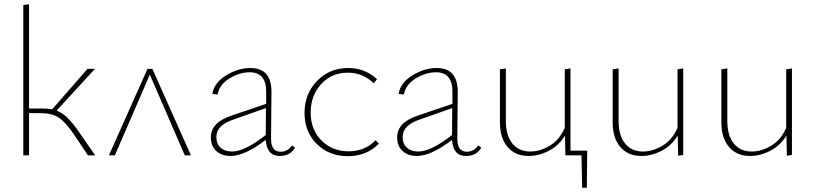

<svg xmlns="http://www.w3.org/2000/svg" viewBox="-20 -733 3847 906"><path d="M353 -110 429 0H395L328 -100Q288 -158 256.5 -178.5Q225 -199 173 -199H117V0H90V-709L117 -713V-221H180Q207 -221 226 -217L393 -408H428L247 -211Q274 -201 298 -177.5Q322 -154 353 -110Z M881 0H852L687 -381L522 0H494L676 -408H699Z M1358 -47 1372 -36Q1349 3 1300 3Q1239 3 1234 -73Q1135 3 1068 3Q1026 3 1000.5 -20.5Q975 -44 975 -85Q975 -155 1071 -187L1236 -243V-293Q1239 -392 1158 -392Q1111 -392 1063 -363Q1015 -334 1007 -287L982 -290Q990 -342 1046.5 -377Q1103 -412 1162 -412Q1263 -412 1261 -295L1259 -84Q1257 -17 1304 -17Q1337 -17 1358 -47ZM1001 -87Q1001 -54 1021 -36Q1041 -18 1075 -18Q1135 -18 1234 -96L1235 -223L1079 -168Q1001 -141 1001 -87Z M1417 -200Q1417 -290 1476 -351Q1535 -412 1623 -412Q1703 -412 1759 -359L1743 -340Q1693 -390 1621 -390Q1545 -390 1495.5 -336Q1446 -282 1446 -202Q1446 -121 1497 -70Q1548 -19 1625 -19Q1702 -19 1752 -71L1768 -55Q1709 4 1621 4Q1533 4 1475 -53.5Q1417 -111 1417 -200Z M2237 -47 2251 -36Q2228 3 2179 3Q2118 3 2113 -73Q2014 3 1947 3Q1905 3 1879.5 -20.5Q1854 -44 1854 -85Q1854 -155 1950 -187L2115 -243V-293Q2118 -392 2037 -392Q1990 -392 1942 -363Q1894 -334 1886 -287L1861 -290Q1869 -342 1925.5 -377Q1982 -412 2041 -412Q2142 -412 2140 -295L2138 -84Q2136 -17 2183 -17Q2216 -17 2237 -47ZM1880 -87Q1880 -54 1900 -36Q1920 -18 1954 -18Q2014 -18 2113 -96L2114 -223L1958 -168Q1880 -141 1880 -87Z M2751 -22 2749 153H2727L2724 0H2648L2646 -93Q2616 -45 2569 -21Q2522 3 2474 3Q2412 3 2375.5 -39Q2339 -81 2339 -155V-406L2367 -410V-162Q2367 -94 2397.5 -56Q2428 -18 2482 -18Q2529 -18 2575 -46Q2621 -74 2645 -130V-406L2672 -410V-22Z M3177 -406 3204 -410V-2L3180 2L3178 -93Q3148 -45 3101 -21Q3054 3 3006 3Q2944 3 2907.5 -39Q2871 -81 2871 -155V-406L2899 -410V-162Q2899 -94 2929.5 -56Q2960 -18 3014 -18Q3061 -18 3107 -46Q3153 -74 3177 -130Z M3690 -406 3717 -410V-2L3693 2L3691 -93Q3661 -45 3614 -21Q3567 3 3519 3Q3457 3 3420.5 -39Q3384 -81 3384 -155V-406L3412 -410V-162Q3412 -94 3442.5 -56Q3473 -18 3527 -18Q3574 -18 3620 -46Q3666 -74 3690 -130Z"/></svg>

Font: EauTestInfant Extralight
Style: Regular
Weight: 250
Designer: Christian Thalmann (Catharsis Fonts)
Version: Version 0.001;PS 000.001;hotconv 1.0.88;makeotf.lib2.5.64775